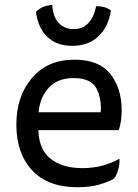

<svg xmlns="http://www.w3.org/2000/svg" viewBox="-20 -746 566 785"><path d="M465.8 -213.9Q471.7 -232.4 474.6 -252Q477.5 -272.5 477.5 -294.9Q477.5 -385.7 430.7 -444.3Q383.8 -502 285.2 -502Q173.8 -502 110.4 -426.8Q46.9 -352.5 46.9 -236.3Q46.9 -119.1 111.3 -49.8Q175.8 19.5 296.9 19.5Q346.7 19.5 384.8 8.8Q422.9 -2 446.3 -15.6Q456.1 -28.3 462.9 -51.8Q470.7 -76.2 467.8 -96.7Q438.5 -80.1 400.4 -69.3Q362.3 -58.6 317.4 -58.6Q236.3 -58.6 188.5 -95.7Q139.6 -131.8 136.7 -213.9Q247.1 -213.9 465.8 -213.9ZM137.7 -287.1Q143.6 -349.6 180.7 -388.7Q216.8 -426.8 281.2 -426.8Q353.5 -426.8 376 -381.8Q392.6 -345.7 392.6 -305.7Q392.6 -296.9 391.6 -287.1Q307.6 -287.1 137.7 -287.1ZM193.4 -725.6Q172.9 -724.6 154.3 -716.8Q136.7 -708 127 -697.3Q135.7 -631.8 172.9 -595.7Q210.9 -558.6 275.4 -558.6Q342.8 -558.6 383.8 -598.6Q423.8 -637.7 433.6 -703.1Q422.9 -711.9 406.2 -716.8Q390.6 -720.7 373 -720.7Q364.3 -675.8 340.8 -651.4Q317.4 -627 281.2 -627Q245.1 -627 221.7 -650.4Q197.3 -673.8 193.4 -725.6Z"/></svg>

Font: cl
Style: Regular
Weight: 400
Designer: Mitja Miklavcic
Version: Version 1.0